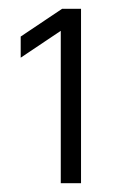

<svg xmlns="http://www.w3.org/2000/svg" viewBox="-20 -720 261 436"><path d="M118 -650 27 -589V-637L121 -700H164V-304H118Z"/></svg>

Font: Haskoy Light
Style: Regular
Weight: 300
Designer: Ertekin Erdin
Foundry: Ertekin Erdin
Version: Version 2.000; ttfautohint (v1.8.4.7-5d5b)